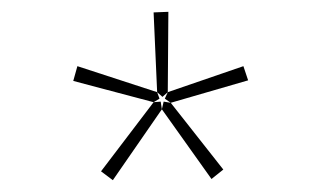

<svg xmlns="http://www.w3.org/2000/svg" viewBox="-20 -782 545 325"><path d="M264 -626 255 -618 246 -626 240 -761 265 -762ZM250 -615 240 -609 104 -645 111 -670 246 -626ZM400 -646 269 -608 259 -615 264 -626 392 -670ZM254 -597 171 -477 151 -492 240 -609 252 -610ZM358 -495 338 -479 254 -597 257 -610 269 -608Z"/></svg>

Font: Bitter Pro Thin
Style: Regular
Weight: 250
Designer: Sol Matas, and Bitter project Authors
Foundry: Sol Matas
Version: Version 1.010